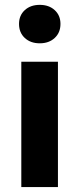

<svg xmlns="http://www.w3.org/2000/svg" viewBox="-20 -763 323 783"><path d="M66.9 0V-511.2H216.3V0ZM142.1 -586.4Q104.5 -586.4 81.1 -608.2Q57.6 -629.9 57.6 -665.5Q57.6 -700.2 81.1 -721.7Q104.5 -743.2 142.1 -743.2Q179.7 -743.2 203.1 -721.7Q226.6 -700.2 226.6 -665.5Q226.6 -629.9 203.1 -608.2Q179.7 -586.4 142.1 -586.4Z"/></svg>

Font: Akatab Black
Style: Regular
Weight: 900
Designer: SIL Global
Foundry: SIL Global
Version: Version 4.000